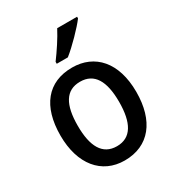

<svg xmlns="http://www.w3.org/2000/svg" viewBox="-184 -880 922 1004"><g transform="rotate(-30 277.0 -378.0)"><path d="M434 -756V-766H314C291 -721 251 -661 219 -618V-606H286C333 -643 406 -718 434 -756ZM506 -271C506 -450 414 -549 278 -549C130 -549 48 -447 48 -271C48 -97 137 10 275 10C423 10 506 -97 506 -271ZM152 -270C152 -396 190 -464 277 -464C363 -464 402 -396 402 -271C402 -145 363 -75 277 -75C190 -75 152 -146 152 -270Z"/></g></svg>

Font: Noto Sans Myanmar SemiCondensed Medium
Style: Regular
Weight: 500
Width: 4
Designer: Monotype Design Team
Foundry: Monotype Imaging Inc.
Version: Version 2.107